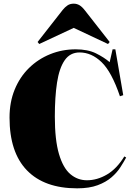

<svg xmlns="http://www.w3.org/2000/svg" viewBox="-20 -1013 729 1047"><path d="M401 14Q222 14 127 -84Q32 -182 32 -372Q32 -456 60 -524.5Q88 -593 138 -642Q188 -691 253.5 -717.5Q319 -744 393 -744Q459 -744 503.5 -722Q548 -700 578 -674L594 -744H609L652 -494L634 -488Q589 -621 534 -674Q479 -727 414 -727Q362 -727 332.5 -684Q303 -641 291 -562.5Q279 -484 279 -377Q279 -250 301.5 -173.5Q324 -97 363.5 -63.5Q403 -30 454 -30Q510 -30 563.5 -61.5Q617 -93 658 -160L668 -154Q655 -130 636.5 -101Q618 -72 588 -46Q558 -20 512.5 -3Q467 14 401 14ZM194 -773 185 -784 322 -959Q334 -974 348 -983.5Q362 -993 382 -993Q399 -993 413.5 -984.5Q428 -976 444 -955L578 -784L569 -773L382 -861Z"/></svg>

Font: Display Black
Style: Regular
Weight: 900
Designer: Latin by Veronika Burian and Jose Scaglione. Greek by Irene Vlachou. Cyrillic by Vera Evstafieva.
Foundry: TypeTogether
Version: Version 3.002